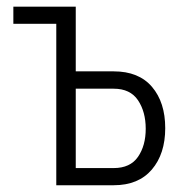

<svg xmlns="http://www.w3.org/2000/svg" viewBox="-20 -548 543 568"><path d="M204.1 -285.6V-50.8H316.4Q365.2 -50.8 388.2 -84Q411.1 -117.2 411.1 -167Q411.1 -217.3 388.2 -251.5Q365.2 -285.6 316.4 -285.6ZM19.5 -528.3H204.1V-336.9H316.4Q390.6 -336.9 429.7 -291Q468.8 -245.1 468.8 -168.9Q468.8 -92.8 429.2 -46.4Q389.6 0 316.4 0H146.5V-477.5H19.5Z"/></svg>

Font: RobotoCondensed-Light
Style: Light
Weight: 300
Designer: Google
Version: Version 1.200311; 2013